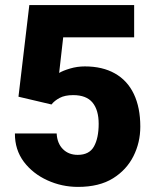

<svg xmlns="http://www.w3.org/2000/svg" viewBox="-20 -731 620 761"><path d="M53.2 -347.7 96.2 -710.9H511.7V-583H230.5L214.4 -441.9Q230 -451.2 258.1 -459.5Q286.1 -467.8 316.4 -467.8Q386.2 -467.8 435.5 -439.9Q484.9 -412.1 510.5 -358.4Q536.1 -304.7 536.1 -229Q536.1 -166 508.8 -111.8Q481.4 -57.6 428.2 -24.4Q373.5 9.8 289.1 9.8Q225.1 9.8 167.7 -16.4Q110.4 -42.5 74.7 -89.4Q38.6 -137.7 39.1 -202.1H204.6Q206.5 -163.1 229.2 -140.1Q252 -117.2 288.1 -117.2Q334 -117.2 352.5 -150.6Q371.1 -184.1 371.1 -240.2Q371.1 -294.9 346.7 -324.5Q322.3 -354 270 -354Q237.3 -354 216.6 -343Q195.8 -332 184.1 -316.9Z"/></svg>

Font: Mardoto Black
Style: Regular
Weight: 900
Designer: Christian Robertson, Vahan Hovhannisyan
Foundry: Google
Version: Version 1.000